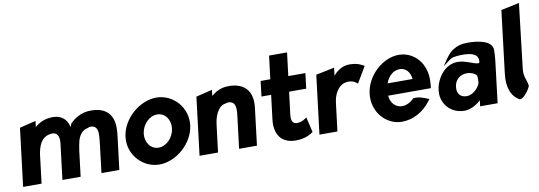

<svg xmlns="http://www.w3.org/2000/svg" viewBox="-58 -1124 4278 1525"><g transform="rotate(-10 2081.0 -361.0)"><path d="M212 -441 218 -489 87 -457 30 10H179L208 -229C217 -278 231 -311 251 -333C267 -350 289 -363 315 -366C318 -366 323 -368 326 -368C370 -368 387 -342 383 -284L347 10H494L519 -195C523 -224 528 -248 534 -275C550 -326 576 -354 619 -362C624 -365 631 -368 639 -368C680 -368 697 -343 696 -295C695 -273 693 -248 690 -222L662 10H806L839 -260C842 -281 843 -301 843 -320C846 -446 766 -505 634 -492C580 -484 539 -462 495 -420C492 -411 487 -402 484 -392C471 -456 427 -495 359 -495C298 -495 252 -475 212 -441Z M1047 -241C1056 -312 1114 -372 1177 -372C1241 -372 1284 -312 1275 -241C1266 -170 1209 -110 1145 -110C1082 -110 1038 -170 1047 -241ZM900 -241C882 -97 995 23 1129 23C1263 23 1404 -97 1422 -241C1440 -385 1328 -505 1194 -505C1060 -505 918 -385 900 -241Z M1916 10 1950 -270C1952 -283 1953 -296 1954 -309C1962 -423 1904 -489 1790 -495H1789C1778 -495 1767 -495 1755 -494C1708 -490 1668 -469 1635 -441L1641 -489L1510 -457L1453 10H1602L1630 -216C1636 -263 1650 -298 1668 -323C1683 -347 1705 -361 1736 -365C1740 -366 1745 -368 1750 -368C1798 -368 1814 -336 1805 -260L1772 10Z M2370 -20 2341 -143 2329 -135C2312 -123 2294 -112 2262 -112C2227 -112 2213 -136 2220 -191L2242 -368H2380L2395 -491H2257L2280 -678H2135L2112 -491H2034L2019 -368H2097L2073 -171C2061 -67 2102 23 2228 23C2305 23 2345 -4 2370 -20Z M2869 -466 2861 -470C2850 -475 2820 -498 2748 -498C2696 -498 2648 -466 2619 -430L2627 -494L2478 -463L2420 10H2565L2591 -201C2593 -220 2596 -237 2600 -255C2615 -305 2649 -358 2702 -363C2705 -363 2710 -365 2713 -365C2759 -365 2775 -349 2783 -343L2792 -336Z M3011 -200H3356L3357 -210C3358 -222 3360 -235 3360 -247C3371 -401 3270 -505 3149 -505C3023 -505 2887 -388 2869 -241C2851 -95 2958 23 3084 23C3172 23 3259 -21 3322 -107L3329 -117L3319 -121C3297 -131 3246 -152 3204 -145C3169 -111 3135 -97 3102 -99C3050 -102 3015 -145 3011 -200ZM3225 -297H3024C3041 -349 3084 -392 3137 -392C3186 -392 3220 -353 3225 -297Z M3592 -476C3566 -464 3538 -430 3520 -403L3486 -353L3535 -390C3552 -403 3564 -410 3585 -413C3620 -418 3794 -438 3770 -333C3770 -331 3769 -328 3753 -330C3722 -334 3667 -363 3621 -367C3599 -369 3581 -369 3560 -363C3497 -346 3459 -298 3434 -246C3418 -212 3411 -176 3412 -137C3420 -41 3495 23 3589 23C3643 23 3693 -11 3722 -37L3716 10H3857L3897 -320C3901 -354 3903 -384 3903 -415C3899 -490 3783 -505 3703 -505C3654 -505 3620 -494 3592 -476ZM3626 -88C3575 -88 3547 -121 3554 -176C3561 -236 3606 -267 3659 -267C3696 -267 3728 -247 3735 -235C3737 -219 3738 -198 3736 -179C3733 -151 3684 -88 3626 -88Z M4036 10H4038C4076 10 4125 -74 4125 -83C4122 -127 4093 -159 4101 -224L4162 -745L4015 -714L3954 -210C3941 -104 3969 -26 4036 10Z"/></g></svg>

Font: Bluebird
Style: SfBdNrwObl
Weight: 700
Designer: Jasper
Foundry: Cannot Into Space Fonts
Version: Version 0.98